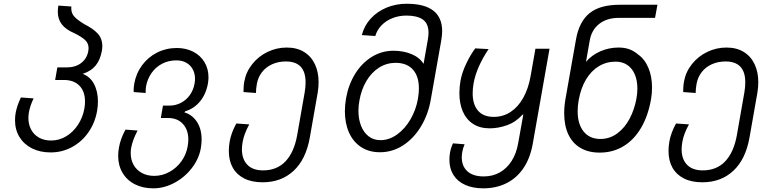

<svg xmlns="http://www.w3.org/2000/svg" viewBox="-20 -816 4240 1048"><path d="M62 -159.5Q62 -180.5 65.5 -200Q72.5 -238.5 94 -284L163.5 -279Q144 -239 137.5 -201.5Q135 -185 135 -172Q135 -137 149.8 -109Q164.5 -81 192.5 -65Q220.5 -49 259 -49Q303 -49 341.5 -72.2Q380 -95.5 406 -135.5Q432 -175.5 440.5 -223Q444 -242 444 -262Q444 -316.5 413.8 -348Q383.5 -379.5 328 -379.5H281L293 -448H343Q391.5 -448 423 -472Q454.5 -496 462 -537.5Q463.5 -546 463.5 -552.5Q463.5 -580 444.2 -597.8Q425 -615.5 385.5 -635Q339.5 -654.5 317.5 -683Q295.5 -711.5 295.5 -752Q295.5 -767.5 298.5 -785.5L369.5 -780.5Q369 -777 369 -770Q369 -743 386.5 -724.5Q404 -706 440.5 -684Q486.5 -661 512.5 -633.8Q538.5 -606.5 538.5 -563.5Q538.5 -553 536 -538Q527 -489 502.2 -458.5Q477.5 -428 432 -413L428 -414Q470.5 -399.5 492.5 -358.8Q514.5 -318 514.5 -262Q514.5 -237 510 -210.5Q498.5 -145 462.2 -93.2Q426 -41.5 372.2 -12.8Q318.5 16 256.5 16Q198.5 16 154.5 -6.2Q110.5 -28.5 86.2 -68.2Q62 -108 62 -159.5Z M625 34Q625 15 629 -9Q637.5 -59 665 -108.5L731 -103.5Q704 -52.5 696 -9.5Q693.5 3 693.5 20Q693.5 56.5 709.5 84.5Q725.5 112.5 754.5 128.2Q783.5 144 822 144Q866 144 905.2 122.2Q944.5 100.5 970.8 63.5Q997 26.5 1004.5 -18Q1008 -40 1008 -54Q1008 -107.5 978.2 -139.8Q948.5 -172 896.5 -172H858L869.5 -239.5H904Q938.5 -239.5 967.8 -254.8Q997 -270 1016.5 -297.5Q1036 -325 1042 -360Q1044.5 -375 1044.5 -385.5Q1044.5 -414.5 1032.2 -437.5Q1020 -460.5 997 -473.5Q974 -486.5 942.5 -486.5Q899.5 -486.5 864.5 -468Q829.5 -449.5 807 -417.2Q784.5 -385 777 -344Q774.5 -325.5 775 -308.5L710 -313.5Q709.5 -317.5 709.5 -325Q709.5 -338.5 712.5 -358Q722.5 -415 755.5 -459.8Q788.5 -504.5 837.8 -529.2Q887 -554 945 -554Q995 -554 1034.5 -533.8Q1074 -513.5 1096 -477Q1118 -440.5 1118 -394.5Q1118 -378 1115 -360.5Q1104.5 -302 1071.8 -262.5Q1039 -223 992 -209L986 -203Q1030 -189.5 1055.2 -150.5Q1080.5 -111.5 1080.5 -54.5Q1080.5 -31.5 1076 -6Q1065.5 52 1026.5 102.2Q987.5 152.5 931.5 182.2Q875.5 212 817 212Q760 212 716.5 190Q673 168 649 127.5Q625 87 625 34Z M1229 8Q1229 -16 1233.5 -43Q1242 -91.5 1270 -142L1340.5 -137Q1312 -85 1304.5 -42Q1300.5 -19 1300.5 -1.5Q1300.5 52.5 1330 83.2Q1359.5 114 1416 114Q1492 114 1538.8 64.2Q1585.5 14.5 1602 -78L1643 -311.5Q1648 -340 1648 -366.5Q1648 -480.5 1540.5 -480.5Q1499 -480.5 1465.2 -465.2Q1431.5 -450 1410 -422.2Q1388.5 -394.5 1382 -358Q1377.5 -333 1377 -308.5L1309 -313.5Q1309 -324 1309.8 -339.5Q1310.5 -355 1313.5 -371Q1323 -423.5 1356.8 -466Q1390.5 -508.5 1440.2 -532.5Q1490 -556.5 1545 -556.5Q1601 -556.5 1640 -532.2Q1679 -508 1699 -465.2Q1719 -422.5 1719 -367.5Q1719 -338 1714 -309.5L1671 -65Q1650 53.5 1582.8 116.2Q1515.5 179 1413.5 179Q1354.5 179 1313.2 158.2Q1272 137.5 1250.5 99.2Q1229 61 1229 8Z M1862.5 -208.5Q1862.5 -244.5 1869 -280.5Q1882 -353.5 1918.2 -412.5Q1954.5 -471.5 2008.8 -505.2Q2063 -539 2127.5 -539Q2182 -539 2226 -520.8Q2270 -502.5 2292 -467.5L2315 -598Q2319 -621 2319 -636.5Q2319 -687.5 2288.2 -709.2Q2257.5 -731 2198.5 -731Q2157.5 -731 2122.2 -717Q2087 -703 2062.5 -677.8Q2038 -652.5 2028.5 -619.5L1955 -624.5Q1968 -675.5 2003.2 -714.2Q2038.5 -753 2089.5 -774.2Q2140.5 -795.5 2200 -795.5Q2393.5 -795.5 2393.5 -645.5Q2393.5 -626 2388.5 -595L2331.5 -273Q2317.5 -192 2278.2 -126.5Q2239 -61 2180.8 -23Q2122.5 15 2054 15Q1993.5 15 1950.2 -13.8Q1907 -42.5 1884.8 -93Q1862.5 -143.5 1862.5 -208.5ZM2261 -275.5Q2266.5 -307.5 2266.5 -333Q2266.5 -399.5 2233.8 -436.2Q2201 -473 2139 -473Q2090.5 -473 2049.2 -447Q2008 -421 1980 -374Q1952 -327 1941.5 -265.5Q1936.5 -239 1936.5 -211Q1936.5 -165.5 1950.8 -129.2Q1965 -93 1992 -72Q2019 -51 2056.5 -51Q2104.5 -51 2147.8 -82.2Q2191 -113.5 2220.8 -165Q2250.5 -216.5 2261 -275.5Z M2433 56Q2433 35.5 2436.5 16Q2438.5 4.5 2442.8 -9Q2447 -22.5 2452.5 -33.5L2516 -28.5Q2507 -8 2503 14.5Q2500.5 31 2500.5 43Q2500.5 91 2531.2 119Q2562 147 2620.5 147Q2669.5 147 2708.5 124.8Q2747.5 102.5 2773 62Q2798.5 21.5 2808 -32.5L2836.5 -191.5L2831.5 -189.5Q2794.5 -149 2746.8 -132.2Q2699 -115.5 2653 -115.5Q2599 -115.5 2561.8 -140Q2524.5 -164.5 2506 -208Q2487.5 -251.5 2487.5 -307.5Q2487.5 -340 2493.5 -375Q2501.5 -419.5 2524.8 -468.5Q2548 -517.5 2574 -552L2647 -548Q2616 -502.5 2594.5 -454.5Q2573 -406.5 2565 -361Q2560 -333 2560 -306.5Q2560 -245.5 2589.2 -211.8Q2618.5 -178 2675 -178Q2726 -178 2767 -205Q2808 -232 2836 -282Q2864 -332 2876 -399.5L2902.5 -550H2979.5L2888 -31.5Q2874 47.5 2837 102Q2800 156.5 2744 184.2Q2688 212 2618 212Q2561.5 212 2519.8 193.5Q2478 175 2455.5 139.8Q2433 104.5 2433 56Z M3059.5 -198Q3059.5 -238.5 3067.5 -281.5L3124 -601Q3141.5 -699 3198.5 -744.5Q3255.5 -790 3361.5 -790H3568.5L3555.5 -718.5H3358.5Q3293 -718.5 3251 -685.8Q3209 -653 3199 -595L3178.5 -478.5Q3210 -515.5 3257 -536Q3304 -556.5 3356 -556.5Q3389 -556.5 3414.2 -547.5Q3439.5 -538.5 3462.5 -519Q3499 -493.5 3519 -446Q3539 -398.5 3539 -338.5Q3539 -304.5 3533.5 -274Q3517.5 -183 3478.8 -117.5Q3440 -52 3382.5 -17.5Q3325 17 3253 17Q3191.5 17 3148 -8.8Q3104.5 -34.5 3082 -82.8Q3059.5 -131 3059.5 -198ZM3454 -278.5Q3459 -305.5 3459 -333Q3459 -377 3444.8 -410.2Q3430.5 -443.5 3403.8 -461.5Q3377 -479.5 3340.5 -479.5Q3289.5 -479.5 3248 -454.2Q3206.5 -429 3178.2 -381.5Q3150 -334 3138.5 -268.5Q3133 -239 3133 -208.5Q3133 -138.5 3165.8 -98Q3198.5 -57.5 3257 -57.5Q3308.5 -57.5 3349.8 -88.2Q3391 -119 3417.2 -169.2Q3443.5 -219.5 3454 -278.5Z M3629 8Q3629 -16 3633.5 -43Q3642 -91.5 3670 -142L3740.5 -137Q3712 -85 3704.5 -42Q3700.5 -19 3700.5 -1.5Q3700.5 52.5 3730 83.2Q3759.5 114 3816 114Q3892 114 3938.8 64.2Q3985.5 14.5 4002 -78L4043 -311.5Q4048 -340 4048 -366.5Q4048 -480.5 3940.5 -480.5Q3899 -480.5 3865.2 -465.2Q3831.5 -450 3810 -422.2Q3788.5 -394.5 3782 -358Q3777.5 -333 3777 -308.5L3709 -313.5Q3709 -324 3709.8 -339.5Q3710.5 -355 3713.5 -371Q3723 -423.5 3756.8 -466Q3790.5 -508.5 3840.2 -532.5Q3890 -556.5 3945 -556.5Q4001 -556.5 4040 -532.2Q4079 -508 4099 -465.2Q4119 -422.5 4119 -367.5Q4119 -338 4114 -309.5L4071 -65Q4050 53.5 3982.8 116.2Q3915.5 179 3813.5 179Q3754.5 179 3713.2 158.2Q3672 137.5 3650.5 99.2Q3629 61 3629 8Z"/></svg>

Font: JuliaMono Light
Style: Italic
Weight: 300
Italic angle: -9°
Monospace: yes
Designer: cormullion
Foundry: corm
Version: Version 0.054; ttfautohint (v1.8.4)